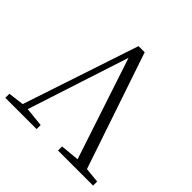

<svg xmlns="http://www.w3.org/2000/svg" viewBox="-183 -905 1077 1077"><g transform="rotate(45 355.0 -366.5)"><path d="M609.4 -41 699.2 -32.2V0H420.9V-32.2L533.2 -43L333 -647.5L136.7 -43.9L251 -32.2V0H2.9V-32.2L96.7 -43.9L326.2 -733.4H375Z"/></g></svg>

Font: Bpmf Zihi Serif Light
Style: Light
Weight: 300
Foundry: But Ko
Version: Version 1.320